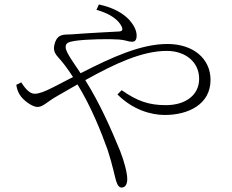

<svg xmlns="http://www.w3.org/2000/svg" viewBox="-20 -792 1040 860"><path d="M75 -423 53 -412C55 -398 59 -384 67 -370C82 -343 125 -313 147 -313C174 -313 185 -333 240 -364L327 -414C388 -315 433 -202 462 -121C484 -54 495 3 500 18C507 41 515 48 525 48C542 48 550 32 550 10C550 -19 535 -73 518 -116C478 -213 430 -324 362 -433C493 -506 616 -564 727 -564C811 -564 872 -514 872 -439C872 -366 811 -321 723 -321C647 -321 595 -339 525 -388L506 -369C575 -300 657 -277 718 -277C824 -277 923 -325 923 -434C923 -530 845 -595 730 -595C612 -595 484 -537 341 -464C314 -505 274 -558 274 -580C274 -599 284 -604 316 -609C373 -617 471 -618 513 -615C542 -613 555 -605 571 -605C585 -605 592 -613 592 -633C592 -656 579 -680 560 -702C535 -729 493 -757 423 -772L412 -748C480 -729 511 -700 524 -675C532 -659 528 -652 514 -651C482 -649 391 -645 298 -638C270 -636 240 -643 226 -600C213 -561 232 -546 248 -527C264 -509 281 -487 307 -447L216 -400C181 -382 154 -372 135 -372C111 -372 90 -400 75 -423Z"/></svg>

Font: Noto Serif TC ExtraLight
Style: Regular
Weight: 200
Designer: Ryoko NISHIZUKA 西塚涼子 (kana & ideographs); Frank Grießhammer (Latin, Greek & Cyrillic); Wenlong ZHANG 张文龙 (bopomofo); San
Foundry: Adobe
Version: Version 2.001;hotconv 1.1.0;makeotfexe 2.6.0